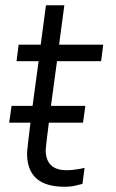

<svg xmlns="http://www.w3.org/2000/svg" viewBox="-20 -700 440 731"><path d="M225 11Q84 11 83 -114Q83 -129 96 -233H15L24 -297H104L127 -467H43L51 -530H135L155 -680H225L205 -530H373L365 -467H197L174 -297H305L296 -233H166Q156 -155 154 -130Q154 -52 233 -52Q256 -52 284 -57L302 -61L294 0L270 6Q252 11 225 11Z"/></svg>

Font: Tanohe Sans
Style: Italic
Weight: 400
Designer: Village Type and Design LLC & Cristiano Sobral
Foundry: Cooper Hewitt Smithsonian Design Museum
Version: Version 1.00;September 29, 2021;FontCreator 13.0.0.2655 64-b